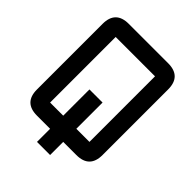

<svg xmlns="http://www.w3.org/2000/svg" viewBox="-272 -1022 1294 1294"><g transform="rotate(45 375.0 -375.0)"><path d="M187.5 -125H312.5V-375H437.5V-125H562.5V-750H187.5ZM312.5 0H187.5Q62.5 0 62.5 -125V-750Q62.5 -875 187.5 -875H562.5Q687.5 -875 687.5 -750V-125Q687.5 0 562.5 0H437.5V125H312.5Z"/></g></svg>

Font: Oldtimer
Style: Regular
Weight: 400
Designer: GGBotNet
Foundry: GGBotNet
Version: 1.00